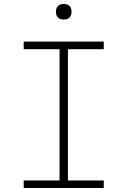

<svg xmlns="http://www.w3.org/2000/svg" viewBox="-20 -944 640 964"><path d="M99 0V-38H279V-697H99V-735H501V-697H321V-38H501V0ZM300 -846Q292 -846 284.5 -848Q277 -850 271 -856Q265 -862 263 -869.5Q261 -877 261 -885Q261 -893 263 -900.5Q265 -908 271 -914Q277 -920 284.5 -922Q292 -924 300 -924Q308 -924 315.5 -922Q323 -920 329 -914Q335 -908 337 -900.5Q339 -893 339 -885Q339 -877 337 -869.5Q335 -862 329 -856Q323 -850 315.5 -848Q308 -846 300 -846Z"/></svg>

Font: Iosevka Slab XLtEx
Style: Regular
Weight: 200
Width: 7
Monospace: yes
Designer: Belleve Invis
Foundry: Belleve Invis
Version: Version 11.1.0; ttfautohint (v1.8.3)